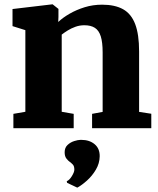

<svg xmlns="http://www.w3.org/2000/svg" viewBox="-20 -589 728 882"><path d="M96.5 -75.5V-450.5L37.5 -469V-547.5L219 -569H222L248.5 -548V-511.5L247.5 -488Q268.5 -508 299.8 -526Q331 -544 369 -555.8Q407 -567.5 449 -567.5Q508 -567.5 545.5 -546.5Q583 -525.5 601 -478.2Q619 -431 619 -352.5V-75L675 -66.5V0H403V-66L451.5 -75V-348Q451.5 -394.5 443 -421.8Q434.5 -449 416 -461Q397.5 -473 367.5 -473Q346 -473 326.5 -466Q307 -459 291 -449Q275 -439 263.5 -430V-75.5L318.5 -66V0H41.5V-66ZM438 129Q437.5 161.5 420.5 190.2Q403.5 219 379.8 240.2Q356 261.5 336 272.5H334L288.5 251L286.5 243.5Q299 238.5 310.2 220Q321.5 201.5 321.5 190.5Q321.5 174.5 314.8 167.2Q308 160 301 155Q293 149.5 285 139.2Q277 129 277 110.5Q277 89.5 290.2 77Q303.5 64.5 321 59Q338.5 53.5 350 53.5H353.5Q391 53.5 414.8 73.5Q438.5 93.5 438 129Z"/></svg>

Font: Merriweather Light 18pt Black
Style: Regular
Weight: 900
Version: Version 2.100